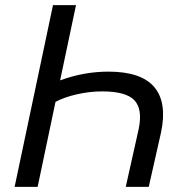

<svg xmlns="http://www.w3.org/2000/svg" viewBox="-20 -730 714 750"><path d="M127 0H37.1L187 -710H276.9L214.8 -416Q307.6 -450.2 403.8 -450.2Q531.7 -450.2 582.8 -389.6Q633.8 -329.1 608.9 -211.9L561 0H471.2L522 -227.1Q537.6 -304.7 504.4 -338.9Q471.2 -373 378.9 -373Q330.6 -373 280.3 -361.6Q230 -350.1 196.8 -332Z"/></svg>

Font: Rawline Medium
Style: Italic
Weight: 500
Italic angle: -12°
Designer: Matt McInerney, Pablo Impallari, Rodrigo Fuenzalida
Foundry: Matt McInerney, Pablo Impallari, Rodrigo Fuenzalida
Version: Version 4.020;PS 004.020;hotconv 1.0.88;makeotf.lib2.5.64775